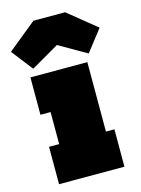

<svg xmlns="http://www.w3.org/2000/svg" viewBox="-166 -935 738 1007"><g transform="rotate(-15 203.0 -431.5)"><path d="M335 -203H381V0H26V-203H81V-377H26V-580H335ZM290 -863 444 -738 354 -622 204 -708 52 -620 -38 -736 118 -863Z"/></g></svg>

Font: Hepta Slab Black
Style: Regular
Weight: 900
Designer: Michael LaGattuta
Foundry: Michael LaGattuta
Version: Version 1.102